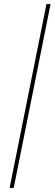

<svg xmlns="http://www.w3.org/2000/svg" viewBox="-20 -780 271 938"><path d="M47 138H27L207 -760H227Z"/></svg>

Font: IBM Plex Sans Thin
Style: Italic
Weight: 250
Italic angle: -11.31°
Designer: Mike Abbink, Paul van der Laan, Pieter van Rosmalen
Foundry: Bold Monday
Version: Version 3.201